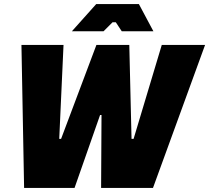

<svg xmlns="http://www.w3.org/2000/svg" viewBox="-20 -920 1024 940"><path d="M98 0H345L470 -357H477L475 0H729L984 -700H772L634 -240H624L613 -700H452L279 -240H270L291 -700H85ZM332 -767H487L531 -811H547L576 -767H731L660 -900H451Z"/></svg>

Font: Fixel Text 20240404 Black
Style: Italic
Weight: 900
Width: 4
Italic angle: -10°
Designer: AlfaBravo + MacPaw
Foundry: Kyrylo Tkachov, Marchela Mozhyna, Serhii Makarenko, Maria Weinstein, Zakhar Kryvoshyya
Version: Version 1.211;Glyphs 3.2 (3225)